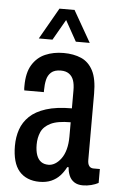

<svg xmlns="http://www.w3.org/2000/svg" viewBox="-53 -762 504 811"><g transform="rotate(5 199.0 -356.0)"><path d="M145 12Q118 12 96 3Q74 -6 59 -23.5Q44 -41 36.5 -68Q29 -95 29 -130Q29 -168 40 -200Q51 -232 76.5 -256.5Q102 -281 146 -295Q190 -309 255 -309V-385Q255 -411 249 -428Q243 -445 229.5 -454.5Q216 -464 195 -464Q168 -464 154 -451.5Q140 -439 135.5 -419Q131 -399 131 -375V-367H48Q47 -371 47 -376Q47 -381 47 -386Q47 -442 67.5 -475.5Q88 -509 122.5 -524Q157 -539 200 -539Q243 -539 275 -525Q307 -511 325 -476.5Q343 -442 343 -379V-98Q343 -81 349.5 -72.5Q356 -64 368 -64H395V-5Q382 2 364.5 6.5Q347 11 329 11Q307 11 292.5 1.5Q278 -8 271 -24.5Q264 -41 263 -60H257Q247 -40 232 -23.5Q217 -7 195.5 2.5Q174 12 145 12ZM177 -63Q191 -63 204.5 -71Q218 -79 230 -95Q242 -111 248.5 -135Q255 -159 255 -190V-250Q199 -250 170 -235.5Q141 -221 130.5 -197Q120 -173 120 -144Q120 -117 126.5 -99Q133 -81 145.5 -72Q158 -63 177 -63ZM90 -591 166 -724H230L306 -591H247L179 -713H218L148 -591Z"/></g></svg>

Font: Archivo ExtraCondensed Medium
Style: Regular
Weight: 500
Width: 2
Designer: Hector Gatti
Foundry: Omnibus-Type
Version: Version 2.001